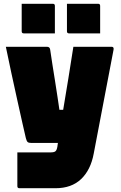

<svg xmlns="http://www.w3.org/2000/svg" viewBox="-20 -798 640 1018"><path d="M229 -550Q244 -550 246 -535Q251 -499 258 -455.5Q265 -412 272 -367.5Q279 -323 285 -283.5Q291 -244 295 -216H315Q329 -299 342.5 -382.5Q356 -466 369 -550H572Q585 -550 582 -534Q556 -397 529.5 -259Q503 -121 477 16Q461 103 410 151.5Q359 200 274 200H83Q72 200 72 189V10H248Q267 10 274 4Q281 -2 284 -19Q286 -29 287 -40H147Q132 -40 126.5 -45Q121 -50 117 -66Q111 -91 99 -144.5Q87 -198 71.5 -268Q56 -338 40 -412Q24 -486 11 -550ZM95 -778H260Q271 -778 271 -767V-621H106Q95 -621 95 -632ZM335 -778H500Q511 -778 511 -767V-621H346Q335 -621 335 -632Z"/></svg>

Font: Recursive Mn Lnr St XBk
Style: Regular
Weight: 1000
Monospace: yes
Version: Version 1.079;hotconv 1.0.112;makeotfexe 2.5.65598; ttfautoh